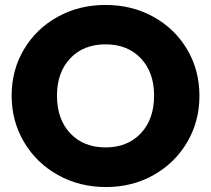

<svg xmlns="http://www.w3.org/2000/svg" viewBox="-20 -742 852 775"><path d="M27 -356Q27 -459 76.5 -542.5Q126 -626 212.5 -674Q299 -722 406 -722Q513 -722 599.5 -674Q686 -626 735.5 -542.5Q785 -459 785 -355Q785 -252 735.5 -168Q686 -84 600 -35.5Q514 13 408 13Q301 13 214 -35.5Q127 -84 77 -168.5Q27 -253 27 -356ZM602 -356Q602 -450 548.5 -506.5Q495 -563 406 -563Q317 -563 263.5 -506.5Q210 -450 210 -356Q210 -261 263.5 -204Q317 -147 406 -147Q495 -147 548.5 -204Q602 -261 602 -356Z"/></svg>

Font: Outfit Extra Bold
Style: Regular
Weight: 800
Designer: Rodrigo Fuenzalida
Foundry: fragTYPE
Version: Version 1.000